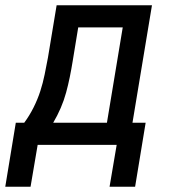

<svg xmlns="http://www.w3.org/2000/svg" viewBox="-49 -550 669 729"><path d="M-29 159 11 -84H43Q63 -111 78.5 -142Q94 -173 104 -204Q114 -235 120.5 -267Q127 -299 133 -331L166 -530H528L454 -84H504L464 159H367L394 0H94L67 159ZM153 -84H357L417 -446H248L227 -318Q222 -287 216 -257.5Q210 -228 202 -198.5Q194 -169 181.5 -140Q169 -111 153 -84Z"/></svg>

Font: Iosevka Curly MdExObl
Style: Regular
Weight: 500
Width: 7
Italic angle: -9°
Monospace: yes
Designer: Belleve Invis
Foundry: Belleve Invis
Version: Version 11.1.0; ttfautohint (v1.8.3)